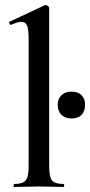

<svg xmlns="http://www.w3.org/2000/svg" viewBox="-20 -745 359 765"><path d="M37 0Q34 0 34 -6Q34 -12 37 -12Q70 -12 82 -26Q94 -40 94 -81V-592Q94 -627 88 -642.5Q82 -658 65 -658Q51 -658 24 -646Q21 -645 18 -651Q15 -657 17 -658L158 -724Q160 -725 162 -725Q166 -725 171 -721Q176 -717 176 -714V-81Q176 -40 187.5 -26Q199 -12 233 -12Q236 -12 236 -6Q236 0 233 0Q214 0 188.5 -1Q163 -2 135 -2Q107 -2 81.5 -1Q56 0 37 0ZM265 -273Q240 -273 225 -287.5Q210 -302 210 -328Q210 -351 225 -365.5Q240 -380 265 -380Q291 -380 305 -365.5Q319 -351 319 -328Q319 -302 305 -287.5Q291 -273 265 -273Z"/></svg>

Font: Cormorant Light SemiBold
Style: Regular
Weight: 600
Version: Version 4.000